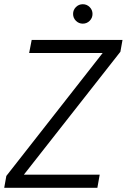

<svg xmlns="http://www.w3.org/2000/svg" viewBox="-21 -889 600 909"><path d="M-1 0 9 -56 465 -638H117L129 -700H559L549 -644L92 -62H451L440 0ZM371 -777Q352 -777 338.5 -790.5Q325 -804 325 -823Q325 -842 338.5 -855.5Q352 -869 371 -869Q390 -869 403.5 -855.5Q417 -842 417 -823Q417 -804 403.5 -790.5Q390 -777 371 -777Z"/></svg>

Font: DM Sans 20pt Light
Style: Italic
Weight: 300
Italic angle: -10°
Version: Version 4.004;gftools[0.9.30]